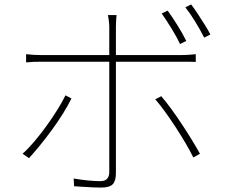

<svg xmlns="http://www.w3.org/2000/svg" viewBox="-20 -820 1040 868"><path d="M738 -772Q757 -746 781.5 -707Q806 -668 822 -635L794 -621Q780 -651 755.5 -691Q731 -731 711 -759ZM844 -800Q858 -782 874 -757.5Q890 -733 905.5 -708.5Q921 -684 931 -664L903 -650Q886 -684 863 -721.5Q840 -759 818 -787ZM507 -752Q506 -745 505.5 -735.5Q505 -726 504.5 -716Q504 -706 504 -697Q504 -674 504 -641.5Q504 -609 504 -578.5Q504 -548 504 -528Q504 -508 504 -468Q504 -428 504 -377.5Q504 -327 504 -274Q504 -221 504 -172.5Q504 -124 504 -88Q504 -52 504 -37Q504 -2 489.5 13Q475 28 437 28Q422 28 399 27Q376 26 353.5 24.5Q331 23 315 22L313 -13Q347 -7 379.5 -4Q412 -1 433 -1Q454 -1 464 -11.5Q474 -22 474 -42Q474 -60 474 -99Q474 -138 474 -188.5Q474 -239 474 -293.5Q474 -348 474 -397Q474 -446 474 -481Q474 -516 474 -528Q474 -545 474 -576.5Q474 -608 474 -641.5Q474 -675 474 -697Q474 -711 472 -727Q470 -743 468 -752ZM98 -575Q118 -573 132.5 -572Q147 -571 171 -571Q183 -571 220.5 -571Q258 -571 312 -571Q366 -571 427.5 -571Q489 -571 550.5 -571Q612 -571 665 -571Q718 -571 754 -571Q790 -571 800 -571Q814 -571 831 -572Q848 -573 865 -575V-540Q849 -541 833 -541Q817 -541 801 -541Q791 -541 755 -541Q719 -541 666 -541Q613 -541 551.5 -541Q490 -541 428.5 -541Q367 -541 313 -541Q259 -541 221.5 -541Q184 -541 172 -541Q149 -541 133 -540.5Q117 -540 98 -538ZM303 -375Q288 -344 265 -307Q242 -270 214.5 -232.5Q187 -195 160 -162Q133 -129 111 -105L82 -125Q107 -147 135 -180Q163 -213 190 -250.5Q217 -288 239.5 -324Q262 -360 276 -389ZM709 -385Q730 -361 754 -328Q778 -295 802.5 -258Q827 -221 848 -186.5Q869 -152 884 -125L854 -108Q841 -135 820.5 -170Q800 -205 776 -242Q752 -279 727.5 -313Q703 -347 682 -371Z"/></svg>

Font: Noto Sans SC Thin Thin
Style: Regular
Weight: 250
Version: Version 2.004-H2;hotconv 1.0.118;makeotfexe 2.5.65603